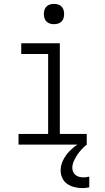

<svg xmlns="http://www.w3.org/2000/svg" viewBox="-20 -742 540 985"><path d="M75 0V-55H227V-465H89V-520H287V-55H425V0ZM403 223Q382 223 362 218Q342 213 325.5 202Q309 191 300 172Q291 153 291 133Q291 106 303.5 80.5Q316 55 335 35Q354 15 377 -0.5Q400 -16 425 -28V0Q411 11 398.5 24.5Q386 38 376 53Q366 68 358.5 85Q351 102 351 120Q351 130 355.5 140Q360 150 368.5 156.5Q377 163 387.5 165.5Q398 168 409 168Q416 168 423 167Q430 166 438 164V219Q429 221 420 222Q411 223 403 223ZM257 -618Q246 -618 236 -621Q226 -624 218.5 -631.5Q211 -639 208 -649Q205 -659 205 -670Q205 -681 208 -691Q211 -701 218.5 -708.5Q226 -716 236 -719Q246 -722 257 -722Q268 -722 278 -719Q288 -716 295.5 -708.5Q303 -701 306 -691Q309 -681 309 -670Q309 -659 306 -649Q303 -639 295.5 -631.5Q288 -624 278 -621Q268 -618 257 -618Z"/></svg>

Font: Iosevka Custom Light
Style: Regular
Weight: 300
Monospace: yes
Designer: Belleve Invis
Foundry: Belleve Invis
Version: Version 27.3.5